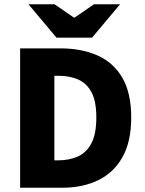

<svg xmlns="http://www.w3.org/2000/svg" viewBox="-20 -877 678 897"><path d="M74 0V-651H263Q362 -651 436.5 -617.5Q511 -584 552 -513Q593 -442 593 -328Q593 -215 552 -142.5Q511 -70 438.5 -35Q366 0 272 0ZM234 -128H253Q304 -128 344 -146Q384 -164 407 -207.5Q430 -251 430 -328Q430 -405 407 -447Q384 -489 344 -506Q304 -523 253 -523H234ZM244 -701 113 -857H235L325 -795H329L419 -857H541L410 -701Z"/></svg>

Font: Source Sans 3 ExtraLight ExtraBold
Style: Regular
Weight: 800
Version: Version 3.052;hotconv 1.1.0;makeotfexe 2.6.0